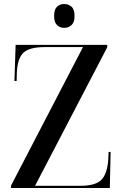

<svg xmlns="http://www.w3.org/2000/svg" viewBox="-20 -938 611 958"><path d="M35 0V-12L394 -703H203Q127 -703 97 -675Q67 -647 64 -575L63 -534H52L58 -714H515V-702L155 -11H382Q454 -11 484 -39Q514 -67 520 -138L522 -180H532L528 0ZM300 -799Q279 -799 264.5 -813Q250 -827 250 -858Q250 -891 264.5 -904.5Q279 -918 300 -918Q322 -918 337 -904.5Q352 -891 352 -858Q352 -827 337 -813Q322 -799 300 -799Z"/></svg>

Font: Noto Serif Display SemiCondensed Medium
Style: Regular
Weight: 500
Width: 4
Designer: Monotype Design Team
Foundry: Monotype Imaging Inc.
Version: Version 2.009